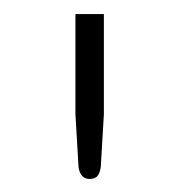

<svg xmlns="http://www.w3.org/2000/svg" viewBox="-20 -728 262 280"><path d="M131.5 -707.5V-561.5L127 -485Q126 -476.5 122.5 -471.8Q119 -467 110.5 -467Q103.5 -467 99.5 -471.8Q95.5 -476.5 94.5 -485L90 -561.5V-707.5Z"/></svg>

Font: Lato Light
Style: Regular
Weight: 300
Designer: Lukasz Dziedzic
Foundry: Lukasz Dziedzic
Version: Version 1.104; Western+Polish opensource